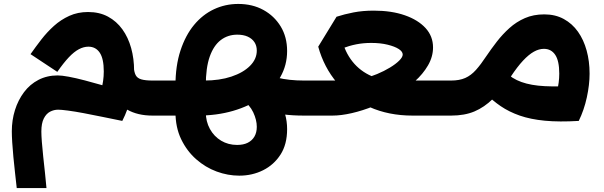

<svg xmlns="http://www.w3.org/2000/svg" viewBox="-20 -587 3068 975"><path d="M754 0Q679 0 625.5 -30.5Q572 -61 543.5 -119.5Q515 -178 515 -261V-281L651 -272L659 -249Q661 -221 669 -205.5Q677 -190 697.5 -184Q718 -178 754 -178H790V0ZM65 368Q61 333 56.5 292Q52 251 48 210.5Q44 170 42 135.5Q40 101 40 80Q40 23 56 -28Q72 -79 102 -119Q132 -159 175.5 -181.5Q219 -204 273 -204Q293 -204 328.5 -197.5Q364 -191 411.5 -178.5Q459 -166 515 -150Q571 -134 632 -113L601 27Q551 17 500.5 6.5Q450 -4 404.5 -12.5Q359 -21 325 -25.5Q291 -30 275 -30Q254 -30 234.5 -20Q215 -10 202.5 14.5Q190 39 190 81Q190 100 192.5 133.5Q195 167 199.5 208.5Q204 250 208.5 291.5Q213 333 216 368ZM601 27 453 -38Q480 -80 493.5 -128Q507 -176 507 -224Q507 -289 486.5 -319.5Q466 -350 429 -350Q405 -350 380.5 -337Q356 -324 329.5 -296Q303 -268 271 -222L135 -312Q161 -349 190 -386.5Q219 -424 254 -455.5Q289 -487 332 -506.5Q375 -526 427 -526Q485 -526 528.5 -502.5Q572 -479 601.5 -438Q631 -397 646 -343Q661 -289 661 -227Q661 -165 645.5 -97Q630 -29 601 27ZM790 0V-178Q800 -178 805 -154Q810 -130 810 -90Q810 -49 805 -24.5Q800 0 790 0Z M1195 305Q1137 305 1080 284Q1023 263 976 221.5Q929 180 900 120Q871 60 871 -19V-152Q871 -253 896.5 -330.5Q922 -408 965.5 -460.5Q1009 -513 1066.5 -540Q1124 -567 1190 -567Q1262 -567 1317.5 -536.5Q1373 -506 1405.5 -452.5Q1438 -399 1438 -328Q1438 -256 1403.5 -195.5Q1369 -135 1307.5 -91.5Q1246 -48 1163.5 -24Q1081 0 984 0H790V-178H1017Q1095 -178 1155 -198Q1215 -218 1249.5 -252.5Q1284 -287 1284 -330Q1284 -355 1272 -373Q1260 -391 1238 -401Q1216 -411 1185 -411Q1137 -411 1101 -383.5Q1065 -356 1045 -299.5Q1025 -243 1025 -152V-18Q1025 30 1046 68Q1067 106 1103 127.5Q1139 149 1184 149Q1216 149 1238 138Q1260 127 1272 106.5Q1284 86 1284 57Q1284 22 1266 -16.5Q1248 -55 1208 -83L1272 -179Q1438 -93 1438 69Q1438 146 1404.5 198Q1371 250 1316 277.5Q1261 305 1195 305ZM1523 0Q1409 0 1333.5 -24.5Q1258 -49 1208 -83L1293 -231Q1330 -207 1389 -192.5Q1448 -178 1523 -178ZM1523 0V-178Q1532 -178 1537.5 -154Q1543 -130 1543 -90Q1543 -49 1537.5 -24.5Q1532 0 1523 0ZM790 0Q781 0 775.5 -24.5Q770 -49 770 -90Q770 -130 775.5 -154Q781 -178 790 -178Z M1523 0V-178H1754Q1786 -178 1822.5 -187Q1859 -196 1895 -211Q1931 -226 1960.5 -244Q1990 -262 2007.5 -279.5Q2025 -297 2025 -310Q2025 -325 2005 -338Q1985 -351 1948.5 -360Q1912 -369 1865 -369Q1825 -369 1789.5 -362Q1754 -355 1717 -341L1685 -305L1596 -350L1689 -502Q1729 -515 1775.5 -524Q1822 -533 1878 -533Q1968 -533 2035.5 -509.5Q2103 -486 2141 -444.5Q2179 -403 2179 -346Q2179 -299 2153.5 -255Q2128 -211 2085.5 -173Q2043 -135 1989 -103Q1935 -71 1878 -48Q1821 -25 1766.5 -12.5Q1712 0 1668 0ZM2075 0Q1954 0 1856.5 -43.5Q1759 -87 1692 -166Q1625 -245 1596 -350L1712 -409Q1724 -339 1760.5 -287Q1797 -235 1854 -206.5Q1911 -178 1980 -178H2271V0ZM2271 0V-178Q2280 -178 2285.5 -154Q2291 -130 2291 -90Q2291 -49 2285.5 -24.5Q2280 0 2271 0ZM1523 0Q1514 0 1508.5 -24.5Q1503 -49 1503 -90Q1503 -130 1508.5 -154Q1514 -178 1523 -178Z M2271 0V-178Q2313 -178 2342.5 -191Q2372 -204 2397 -232Q2422 -260 2449 -301Q2474 -338 2503 -375.5Q2532 -413 2567 -444.5Q2602 -476 2645.5 -495Q2689 -514 2744 -514Q2800 -514 2843 -490.5Q2886 -467 2915 -426Q2944 -385 2959 -330.5Q2974 -276 2974 -213Q2974 -157 2960 -92.5Q2946 -28 2919 27L2773 -37Q2796 -77 2808 -122Q2820 -167 2820 -213Q2820 -278 2799.5 -308.5Q2779 -339 2742 -339Q2717 -339 2691 -324.5Q2665 -310 2636 -279Q2607 -248 2574 -198Q2528 -129 2483.5 -85.5Q2439 -42 2389 -21Q2339 0 2271 0ZM2911 -151 2919 27Q2820 33 2747 26Q2674 19 2619.5 0Q2565 -19 2522.5 -48Q2480 -77 2443 -115L2545 -223Q2579 -188 2628 -170.5Q2677 -153 2746 -149.5Q2815 -146 2911 -151ZM2271 0Q2262 0 2256.5 -24.5Q2251 -49 2251 -90Q2251 -130 2256.5 -154Q2262 -178 2271 -178Z"/></svg>

Font: Alexandria
Style: Bold
Weight: 700
Designer: Mohamed Gaber
Foundry: Kief Type Foundry
Version: Version 5.100